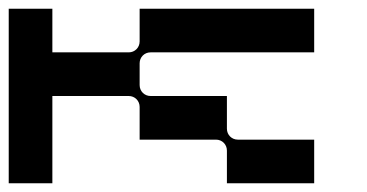

<svg xmlns="http://www.w3.org/2000/svg" viewBox="-20 -420 840 440"><path d="M325 -300H700V-400H300V-325C300 -311 289 -300 275 -300H100V-400H0V0H100V-200H275C289 -200 300 -189 300 -175V-100H475C489 -100 500 -89 500 -75V0H700V-100H525C511 -100 500 -111 500 -125V-200H325C311 -200 300 -211 300 -225V-275C300 -289 311 -300 325 -300Z"/></svg>

Font: Broadcast
Style: Regular
Weight: 400
Designer: Mıchael Chrıstophersson
Foundry: Aeriform
Version: Version 1.000;PS 001.000;hotconv 1.0.88;makeotf.lib2.5.64775